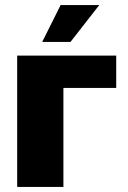

<svg xmlns="http://www.w3.org/2000/svg" viewBox="-20 -740 506 760"><path d="M48 0V-520H440V-392H231V0ZM147 -574 220 -720H373L259 -574Z"/></svg>

Font: Murecho ExtraBold
Style: Regular
Weight: 800
Designer: Neil Summerour
Foundry: Positype
Version: Version 1.010; ttfautohint (v1.8.3)